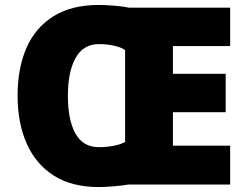

<svg xmlns="http://www.w3.org/2000/svg" viewBox="-20 -745 997 775"><path d="M379 -725Q406 -725 442.5 -722Q479 -719 501 -714H909V-559H678V-447H891V-292H678V-157H909V0H497Q476 4 440 7Q404 10 378 10Q270 10 197.5 -36Q125 -82 88 -165Q51 -248 51 -359Q51 -470 87 -552Q123 -634 196 -679.5Q269 -725 379 -725ZM380 -567Q316 -567 285 -511Q254 -455 254 -358Q254 -261 284.5 -206Q315 -151 379 -151Q410 -151 438.5 -156.5Q467 -162 485 -172V-543Q469 -554 440 -560.5Q411 -567 380 -567Z"/></svg>

Font: Noto Sans Syriac Eastern Black
Style: Regular
Weight: 900
Designer: Patrick Giasson and the Monotype Design Team
Foundry: Monotype Imaging Inc.
Version: Version 3.001; ttfautohint (v1.8.4.7-5d5b)